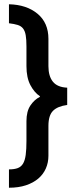

<svg xmlns="http://www.w3.org/2000/svg" viewBox="-20 -725 365 900"><path d="M22 -705Q105 -703 156 -660.5Q207 -618 207 -543V-415Q207 -368 228 -342Q249 -316 295 -314V-233Q250 -227 228.5 -205.5Q207 -184 207 -135V5Q207 37 195 64.5Q183 92 159.5 112Q136 132 101.5 143.5Q67 155 22 155V69Q47 69 63 63Q79 57 88 42Q97 27 100.5 1Q104 -25 104 -64V-157Q104 -203 122.5 -230.5Q141 -258 167 -271V-274Q141 -291 122.5 -326Q104 -361 104 -415V-507Q104 -540 100.5 -560Q97 -580 88 -591.5Q79 -603 63 -608Q47 -613 22 -616Z"/></svg>

Font: Mukta Mahee ExtraBold
Style: Regular
Weight: 800
Designer: Shuchita Grover, Noopur Datye, Girish Dalvi, Yashodeep Gholap
Foundry: Ek Type
Version: Version 2.538;PS 1.000;hotconv 16.6.51;makeotf.lib2.5.65220;